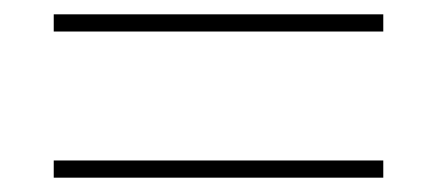

<svg xmlns="http://www.w3.org/2000/svg" viewBox="-20 -487 610 268"><path d="M55 -443V-467H515V-443ZM55 -239V-263H515V-239Z"/></svg>

Font: Noto Sans Myanmar UI Thin
Style: Regular
Weight: 100
Designer: Monotype Design Team
Foundry: Monotype Imaging Inc.
Version: Version 2.103; ttfautohint (v1.8.4.7-5d5b)